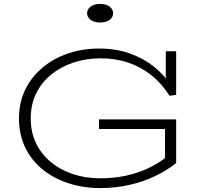

<svg xmlns="http://www.w3.org/2000/svg" viewBox="-20 -948 1039 981"><path d="M492 13Q406 13 330.5 -11.5Q255 -36 198 -82Q141 -128 109 -194Q77 -260 77 -343Q77 -425 109.5 -491Q142 -557 199 -604Q256 -651 329.5 -675.5Q403 -700 485 -700Q574 -700 644.5 -674.5Q715 -649 767 -607Q819 -565 852 -514L827 -518V-686H880V-463L846 -459Q806 -522 753 -564Q700 -606 635.5 -628Q571 -650 493 -650Q420 -650 355.5 -628.5Q291 -607 242 -567.5Q193 -528 165 -471Q137 -414 137 -343Q137 -272 164.5 -215.5Q192 -159 241 -119Q290 -79 354 -58Q418 -37 493 -37Q561 -37 621.5 -50Q682 -63 733 -86.5Q784 -110 823 -140V-289H486V-338H880V-115Q834 -78 774 -49Q714 -20 642.5 -3.5Q571 13 492 13ZM491 -833Q462 -833 443.5 -846.5Q425 -860 425 -880Q425 -901 443.5 -914.5Q462 -928 491 -928Q523 -928 540.5 -914Q558 -900 558 -880Q558 -860 540 -846.5Q522 -833 491 -833Z"/></svg>

Font: BioRhyme SemiExpanded Light
Style: Regular
Weight: 300
Width: 6
Designer: Aoife Mooney
Foundry: Aoife Mooney Type
Version: Version 1.600;gftools[0.9.33]